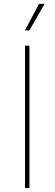

<svg xmlns="http://www.w3.org/2000/svg" viewBox="-20 -961 279 981"><path d="M130.4 -727.5V0H107.9V-727.5ZM107.4 -805.7 179.7 -941.4H208L129.9 -805.7Z"/></svg>

Font: Inter 17pt Thin
Style: Regular
Weight: 250
Version: Version 4.001;git-66647c0bb